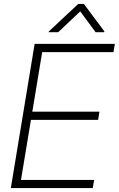

<svg xmlns="http://www.w3.org/2000/svg" viewBox="-20 -949 600 969"><path d="M34.7 0 154.8 -727.5H559.6L552.7 -686H192.9L143.1 -385.3H481.9L475.1 -344.2H136.2L85.9 -41H455.1L448.2 0ZM462.4 -786.6 384.8 -891.6 273.9 -786.6H225.6L226.6 -790.5L375 -929.2H403.3L506.8 -790.5L505.9 -786.6Z"/></svg>

Font: Inter Display Extra Light
Style: Italic
Weight: 200
Italic angle: -9.39999°
Designer: Rasmus Andersson
Foundry: rsms
Version: Version 4.000;git-4fc901f